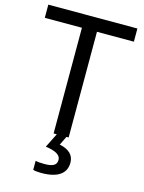

<svg xmlns="http://www.w3.org/2000/svg" viewBox="-138 -794 833 1114"><g transform="rotate(15 278.0 -237.0)"><path d="M323.2 -634.8H544.9V-713.9H9.8V-634.8H232.9V0H252L209 85.9C270 93.8 300.3 112.3 300.3 141.1C300.3 174.3 274.9 185.1 226.1 185.1C202.6 185.1 185.1 183.6 173.3 180.2V234.9C185.5 238.3 202.1 240.2 223.1 240.2C322.3 240.2 371.1 203.6 371.1 139.2C371.1 94.2 342.3 65.4 284.2 53.2L310.1 0H323.2Z"/></g></svg>

Font: Noto Reveo Sans
Style: Regular
Weight: 400
Designer: Monotype Design team
Foundry: Monotype Imaging Inc.
Version: Version 1.04